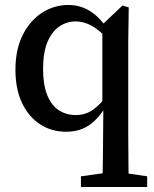

<svg xmlns="http://www.w3.org/2000/svg" viewBox="-20 -516 618 771"><path d="M305 235V192L421 176H462L571 192V235ZM246 13Q186 13 140 -17.5Q94 -48 68 -103.5Q42 -159 42 -236Q42 -316 70.5 -374Q99 -432 147.5 -464Q196 -496 255 -496Q285 -496 311 -486.5Q337 -477 360.5 -458Q384 -439 406 -408H427L419 -353Q379 -396 347.5 -413Q316 -430 284 -430Q248 -430 218 -409.5Q188 -389 170.5 -347Q153 -305 153 -239Q153 -176 169.5 -134.5Q186 -93 216 -73.5Q246 -54 284 -54Q323 -54 353 -75Q383 -96 416 -139L424 -85H403Q383 -53 360 -31Q337 -9 309 2Q281 13 246 13ZM391 235Q392 201 392.5 166Q393 131 393.5 96Q394 61 394 27L395 -76L391 -88V-416L392 -418L472 -494L497 -486L495 -354V26Q495 61 495.5 95.5Q496 130 496 165Q496 200 497 235Z"/></svg>

Font: Source Serif 4 18pt Medium
Style: Regular
Weight: 500
Designer: Frank Grießhammer
Foundry: Adobe Systems Incorporated
Version: Version 4.004;hotconv 1.0.116;makeotfexe 2.5.65601